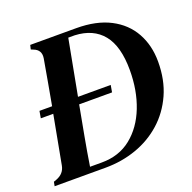

<svg xmlns="http://www.w3.org/2000/svg" viewBox="-119 -780 900 899"><g transform="rotate(-20 331.5 -330.5)"><path d="M4 0 8 -21 22 -26Q62 -41 69 -80L114 -321H52L58 -356H121Q131 -408 141 -467Q151 -526 161 -581Q167 -621 130 -635L118 -640L123 -661H352Q452 -661 520.5 -625.5Q589 -590 624 -527Q659 -464 659 -383Q659 -292 627 -221Q595 -150 539.5 -100.5Q484 -51 411.5 -25.5Q339 0 258 0ZM191 -29H250Q336 -29 396.5 -77.5Q457 -126 489 -208Q521 -290 521 -391Q521 -510 473 -569Q425 -628 334 -632H302L250 -356H413L407 -321H243L241 -310Q228 -240 215 -170Q202 -100 191 -29Z"/></g></svg>

Font: DM Serif Text
Style: Italic
Weight: 400
Italic angle: -12°
Designer: Colophon Foundry, Frank Grießhammer
Foundry: Colophon Foundry
Version: Version 5.100; ttfautohint (v1.8.2)